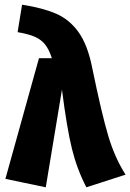

<svg xmlns="http://www.w3.org/2000/svg" viewBox="-20 -780 555 818"><path d="M372 -495Q414 -291 442 -198.5Q470 -106 515 -36L348 18Q308 -59 286.5 -146Q265 -233 244 -398L175 18L3 -18L146 -532H201Q189 -569 172.5 -590Q156 -611 129 -623Q102 -635 55 -643L74 -760Q164 -746 220.5 -721Q277 -696 315 -642.5Q353 -589 372 -495Z"/></svg>

Font: Fira Sans Condensed ExtraBold
Style: Regular
Weight: 800
Width: 3
Designer: Carrois Corporate & Edenspiekermann AG
Foundry: Carrois Corporate GbR & Edenspiekermann AG
Version: Version 4.203